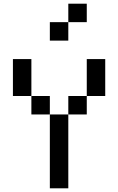

<svg xmlns="http://www.w3.org/2000/svg" viewBox="-20 -1020 640 1040"><path d="M250 0V-400H150V-500H50V-700H150V-500H250V-400H350V-500H450V-700H550V-500H450V-400H350V0ZM250 -800V-900H350V-1000H450V-900H350V-800Z"/></svg>

Font: Matrix Sans
Style: Regular
Weight: 400
Designer: Brad Neil
Version: Version 1.100